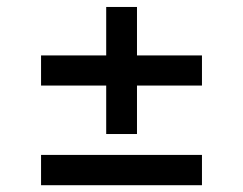

<svg xmlns="http://www.w3.org/2000/svg" viewBox="-20 -570 705 557"><path d="M99.1 -32.7V-120.6H565.9V-32.7ZM99.1 -321.8V-409.2H565.9V-321.8ZM288.1 -181.2V-549.8H377.4V-181.2Z"/></svg>

Font: Inter Cardless
Style: Regular
Weight: 400
Designer: Rasmus Andersson
Foundry: rsms
Version: Version 4.001;git-9221beed3